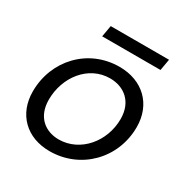

<svg xmlns="http://www.w3.org/2000/svg" viewBox="-166 -857 972 1004"><g transform="rotate(30 320.0 -354.5)"><path d="M266.9 8.5C454 8.5 599.6 -138.7 599.6 -328.5C599.6 -466.7 503.8 -556.8 365.2 -556.8C174.9 -556.8 35.4 -405.6 35.4 -219.1C35.4 -81.8 128.4 8.5 266.9 8.5ZM278.2 -68.4C195.7 -68.4 129.4 -119.8 129.4 -223.4C129.4 -359.3 221.4 -479.9 352.4 -479.9C434.9 -479.9 505.5 -428.7 505.5 -322.9C505.5 -186.7 407.3 -69.1 278.2 -68.4ZM205.5 -649.4H557.6L569.6 -718H217.6Z"/></g></svg>

Font: Poppins Devanagari Thin
Style: Italic
Weight: 100
Italic angle: -10°
Designer: Ninad Kale (Devanagari), Jonny Pinhorn (Latin)
Foundry: Indian Type Foundry
Version: 4.005